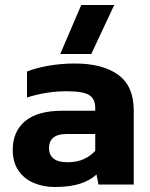

<svg xmlns="http://www.w3.org/2000/svg" viewBox="-20 -738 601 768"><path d="M221 -522 305 -718H437L345 -522ZM199 10Q154 10 115.5 -6Q77 -22 54 -55.5Q31 -89 31 -139Q31 -212 80.5 -253.5Q130 -295 229 -295H361V-306Q361 -342 337 -357.5Q313 -373 247 -373Q166 -373 88 -348V-452Q123 -466 173.5 -475Q224 -484 280 -484Q390 -484 452.5 -439Q515 -394 515 -296V0H374L366 -40Q340 -16 299.5 -3Q259 10 199 10ZM250 -89Q288 -89 316 -102Q344 -115 361 -135V-202H247Q176 -202 176 -145Q176 -119 194 -104Q212 -89 250 -89Z"/></svg>

Font: Kanit SemiBold
Style: Regular
Weight: 600
Designer: Katatrad Team
Foundry: CadsonDemak
Version: Version 2.000; ttfautohint (v1.8.3)